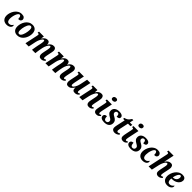

<svg xmlns="http://www.w3.org/2000/svg" viewBox="769 -3268 5780 5780"><g transform="rotate(45 3658.5 -378.5)"><path d="M232 10Q178 10 134.5 -12Q91 -34 65.5 -78Q40 -122 40 -189Q40 -245 59.5 -307Q79 -369 117 -423.5Q155 -478 211 -512Q267 -546 339 -546Q411 -546 443.5 -516Q476 -486 476 -445Q476 -413 450 -386.5Q424 -360 363 -360Q365 -413 350 -450.5Q335 -488 304 -488Q279 -488 256 -460Q233 -432 215.5 -387Q198 -342 188.5 -291Q179 -240 179 -194Q179 -131 202.5 -97.5Q226 -64 271 -64Q318 -64 346.5 -89Q375 -114 393 -144Q406 -131 406 -105Q406 -80 387.5 -53.5Q369 -27 330.5 -8.5Q292 10 232 10Z M684 10Q603 10 553 -40Q503 -90 503 -190Q503 -247 521.5 -309Q540 -371 577 -425Q614 -479 670 -512.5Q726 -546 801 -546Q850 -546 890.5 -525.5Q931 -505 955 -461Q979 -417 979 -346Q979 -303 968 -254Q957 -205 934 -158.5Q911 -112 875.5 -73.5Q840 -35 792.5 -12.5Q745 10 684 10ZM702 -58Q730 -58 752.5 -80.5Q775 -103 792 -139Q809 -175 820 -218Q831 -261 837 -302.5Q843 -344 843 -377Q843 -433 826.5 -457.5Q810 -482 782 -482Q756 -482 734 -460.5Q712 -439 694.5 -403.5Q677 -368 665 -325.5Q653 -283 647 -241Q641 -199 641 -164Q641 -107 657 -82.5Q673 -58 702 -58Z M1702 9Q1648 9 1623.5 -22Q1599 -53 1599 -98Q1599 -136 1616 -215L1633 -296Q1637 -318 1644 -353.5Q1651 -389 1651 -417Q1651 -435 1645.5 -451Q1640 -467 1622 -467Q1602 -467 1582.5 -447Q1563 -427 1546.5 -396Q1530 -365 1517 -329.5Q1504 -294 1498 -264L1485 -199Q1480 -177 1474.5 -140Q1469 -103 1463.5 -64Q1458 -25 1456 0H1313Q1316 -26 1322.5 -65.5Q1329 -105 1336.5 -147.5Q1344 -190 1351 -224L1367 -295Q1373 -326 1378.5 -360.5Q1384 -395 1384 -418Q1384 -433 1379.5 -448.5Q1375 -464 1358 -464Q1337 -464 1316.5 -442.5Q1296 -421 1277.5 -387.5Q1259 -354 1245.5 -317.5Q1232 -281 1226 -252L1173 0H1035L1119 -399Q1121 -413 1124 -427Q1127 -441 1127 -452Q1127 -472 1115.5 -478.5Q1104 -485 1084 -485H1067L1077 -536H1283L1267 -438H1272Q1310 -495 1349 -520.5Q1388 -546 1434 -546Q1486 -546 1506 -515Q1526 -484 1527 -443Q1527 -435 1525 -428H1529Q1562 -490 1604 -518Q1646 -546 1700 -546Q1737 -546 1758 -530.5Q1779 -515 1788 -491Q1797 -467 1797 -439Q1797 -412 1790 -378.5Q1783 -345 1777 -317L1755 -211Q1749 -182 1745 -156.5Q1741 -131 1741 -110Q1741 -68 1769 -68Q1783 -68 1794.5 -74Q1806 -80 1820 -91L1841 -58Q1820 -34 1786 -12.5Q1752 9 1702 9Z M2551 9Q2497 9 2472.5 -22Q2448 -53 2448 -98Q2448 -136 2465 -215L2482 -296Q2486 -318 2493 -353.5Q2500 -389 2500 -417Q2500 -435 2494.5 -451Q2489 -467 2471 -467Q2451 -467 2431.5 -447Q2412 -427 2395.5 -396Q2379 -365 2366 -329.5Q2353 -294 2347 -264L2334 -199Q2329 -177 2323.5 -140Q2318 -103 2312.5 -64Q2307 -25 2305 0H2162Q2165 -26 2171.5 -65.5Q2178 -105 2185.5 -147.5Q2193 -190 2200 -224L2216 -295Q2222 -326 2227.5 -360.5Q2233 -395 2233 -418Q2233 -433 2228.5 -448.5Q2224 -464 2207 -464Q2186 -464 2165.5 -442.5Q2145 -421 2126.5 -387.5Q2108 -354 2094.5 -317.5Q2081 -281 2075 -252L2022 0H1884L1968 -399Q1970 -413 1973 -427Q1976 -441 1976 -452Q1976 -472 1964.5 -478.5Q1953 -485 1933 -485H1916L1926 -536H2132L2116 -438H2121Q2159 -495 2198 -520.5Q2237 -546 2283 -546Q2335 -546 2355 -515Q2375 -484 2376 -443Q2376 -435 2374 -428H2378Q2411 -490 2453 -518Q2495 -546 2549 -546Q2586 -546 2607 -530.5Q2628 -515 2637 -491Q2646 -467 2646 -439Q2646 -412 2639 -378.5Q2632 -345 2626 -317L2604 -211Q2598 -182 2594 -156.5Q2590 -131 2590 -110Q2590 -68 2618 -68Q2632 -68 2643.5 -74Q2655 -80 2669 -91L2690 -58Q2669 -34 2635 -12.5Q2601 9 2551 9Z M3143 10Q3085 10 3063 -16.5Q3041 -43 3041 -79Q3041 -95 3045 -117H3039Q2999 -58 2959 -24.5Q2919 9 2858 9Q2803 9 2782.5 -22.5Q2762 -54 2762 -97Q2762 -123 2768 -154Q2774 -185 2779 -212L2816 -388Q2820 -410 2823 -426.5Q2826 -443 2826 -454Q2826 -471 2815.5 -478Q2805 -485 2782 -485H2765L2776 -536H2986L2923 -237Q2917 -208 2912 -177Q2907 -146 2907 -125Q2907 -104 2914.5 -91Q2922 -78 2942 -78Q2960 -78 2979.5 -97Q2999 -116 3017.5 -147.5Q3036 -179 3050.5 -217Q3065 -255 3073 -293L3124 -536H3264L3193 -203Q3189 -181 3185 -156.5Q3181 -132 3181 -110Q3181 -67 3211 -67Q3224 -67 3235.5 -72.5Q3247 -78 3262 -90L3283 -57Q3261 -33 3228 -11.5Q3195 10 3143 10Z M3736 10Q3685 10 3658 -19Q3631 -48 3632 -96Q3632 -118 3636 -145.5Q3640 -173 3649 -214L3665 -293Q3668 -307 3672.5 -328Q3677 -349 3680 -371.5Q3683 -394 3683 -411Q3683 -429 3677.5 -446.5Q3672 -464 3652 -464Q3630 -464 3608.5 -440Q3587 -416 3568 -379Q3549 -342 3535 -302Q3521 -262 3514 -229L3464 0H3326L3410 -399Q3413 -413 3415.5 -427.5Q3418 -442 3418 -453Q3418 -471 3407.5 -478Q3397 -485 3375 -485H3358L3369 -536H3564L3555 -436H3559Q3596 -492 3635.5 -519Q3675 -546 3728 -546Q3785 -546 3807 -513Q3829 -480 3829 -437Q3829 -410 3822.5 -377Q3816 -344 3811 -316L3789 -210Q3783 -181 3778.5 -155.5Q3774 -130 3774 -109Q3774 -67 3803 -67Q3824 -67 3854 -90L3875 -57Q3854 -32 3820 -11Q3786 10 3736 10Z M4114 -632Q4085 -632 4065 -645.5Q4045 -659 4045 -689Q4045 -731 4071.5 -749Q4098 -767 4132 -767Q4161 -767 4182 -753.5Q4203 -740 4203 -710Q4203 -669 4175.5 -650.5Q4148 -632 4114 -632ZM4057 10Q4006 10 3978.5 -16.5Q3951 -43 3951 -88Q3951 -112 3957 -151.5Q3963 -191 3974 -240L4006 -392Q4015 -429 4015 -452Q4015 -471 4004.5 -478Q3994 -485 3971 -485H3955L3965 -536H4177L4108 -212Q4102 -183 4097.5 -156.5Q4093 -130 4093 -110Q4093 -67 4122 -67Q4136 -67 4147 -73Q4158 -79 4172 -90L4193 -57Q4171 -33 4139.5 -11.5Q4108 10 4057 10Z M4386 10Q4311 10 4266 -18.5Q4221 -47 4221 -97Q4221 -128 4236.5 -147Q4252 -166 4275 -174Q4298 -182 4323 -182Q4322 -147 4329.5 -116.5Q4337 -86 4355 -67Q4373 -48 4404 -48Q4441 -48 4463.5 -69.5Q4486 -91 4486 -129Q4486 -161 4464.5 -181.5Q4443 -202 4400 -225Q4344 -255 4313 -291Q4282 -327 4282 -382Q4282 -457 4337 -501.5Q4392 -546 4486 -546Q4546 -546 4581 -532.5Q4616 -519 4631.5 -498Q4647 -477 4647 -453Q4647 -414 4617.5 -396Q4588 -378 4538 -378Q4539 -405 4534 -431Q4529 -457 4514.5 -474Q4500 -491 4474 -491Q4441 -491 4423 -471.5Q4405 -452 4403 -424Q4402 -392 4425 -370Q4448 -348 4491 -326Q4552 -294 4579 -258Q4606 -222 4606 -169Q4606 -86 4551 -38Q4496 10 4386 10Z M4829 10Q4781 10 4748.5 -18Q4716 -46 4716 -100Q4716 -120 4719.5 -145.5Q4723 -171 4728 -191L4788 -470H4721L4732 -519Q4769 -519 4820.5 -550.5Q4872 -582 4918 -659H4969L4943 -536H5048L5034 -470H4928L4869 -197Q4858 -145 4858 -117Q4858 -93 4869.5 -80.5Q4881 -68 4899 -68Q4917 -68 4935 -75.5Q4953 -83 4967 -94L4987 -56Q4957 -29 4919.5 -9.5Q4882 10 4829 10Z M5246 -632Q5217 -632 5197 -645.5Q5177 -659 5177 -689Q5177 -731 5203.5 -749Q5230 -767 5264 -767Q5293 -767 5314 -753.5Q5335 -740 5335 -710Q5335 -669 5307.5 -650.5Q5280 -632 5246 -632ZM5189 10Q5138 10 5110.5 -16.5Q5083 -43 5083 -88Q5083 -112 5089 -151.5Q5095 -191 5106 -240L5138 -392Q5147 -429 5147 -452Q5147 -471 5136.5 -478Q5126 -485 5103 -485H5087L5097 -536H5309L5240 -212Q5234 -183 5229.5 -156.5Q5225 -130 5225 -110Q5225 -67 5254 -67Q5268 -67 5279 -73Q5290 -79 5304 -90L5325 -57Q5303 -33 5271.5 -11.5Q5240 10 5189 10Z M5518 10Q5443 10 5398 -18.5Q5353 -47 5353 -97Q5353 -128 5368.5 -147Q5384 -166 5407 -174Q5430 -182 5455 -182Q5454 -147 5461.5 -116.5Q5469 -86 5487 -67Q5505 -48 5536 -48Q5573 -48 5595.5 -69.5Q5618 -91 5618 -129Q5618 -161 5596.5 -181.5Q5575 -202 5532 -225Q5476 -255 5445 -291Q5414 -327 5414 -382Q5414 -457 5469 -501.5Q5524 -546 5618 -546Q5678 -546 5713 -532.5Q5748 -519 5763.5 -498Q5779 -477 5779 -453Q5779 -414 5749.5 -396Q5720 -378 5670 -378Q5671 -405 5666 -431Q5661 -457 5646.5 -474Q5632 -491 5606 -491Q5573 -491 5555 -471.5Q5537 -452 5535 -424Q5534 -392 5557 -370Q5580 -348 5623 -326Q5684 -294 5711 -258Q5738 -222 5738 -169Q5738 -86 5683 -38Q5628 10 5518 10Z M6021 10Q5967 10 5923.5 -12Q5880 -34 5854.5 -78Q5829 -122 5829 -189Q5829 -245 5848.5 -307Q5868 -369 5906 -423.5Q5944 -478 6000 -512Q6056 -546 6128 -546Q6200 -546 6232.5 -516Q6265 -486 6265 -445Q6265 -413 6239 -386.5Q6213 -360 6152 -360Q6154 -413 6139 -450.5Q6124 -488 6093 -488Q6068 -488 6045 -460Q6022 -432 6004.5 -387Q5987 -342 5977.5 -291Q5968 -240 5968 -194Q5968 -131 5991.5 -97.5Q6015 -64 6060 -64Q6107 -64 6135.5 -89Q6164 -114 6182 -144Q6195 -131 6195 -105Q6195 -80 6176.5 -53.5Q6158 -27 6119.5 -8.5Q6081 10 6021 10Z M6687 10Q6637 10 6610 -17.5Q6583 -45 6583 -89Q6583 -109 6587 -139.5Q6591 -170 6599 -210L6617 -293Q6620 -307 6624.5 -328Q6629 -349 6632.5 -371.5Q6636 -394 6636 -411Q6636 -429 6630 -446.5Q6624 -464 6604 -464Q6582 -464 6560.5 -442Q6539 -420 6521 -385.5Q6503 -351 6490 -314.5Q6477 -278 6471 -250L6415 0H6277L6409 -621Q6412 -637 6414.5 -650.5Q6417 -664 6417 -674Q6417 -693 6406 -701Q6395 -709 6371 -709H6354L6364 -760H6581L6534 -536Q6528 -507 6521.5 -480Q6515 -453 6510 -437H6514Q6585 -546 6681 -546Q6737 -546 6759 -513Q6781 -480 6781 -437Q6781 -410 6774.5 -378.5Q6768 -347 6763 -319L6740 -210Q6734 -181 6729.5 -155.5Q6725 -130 6725 -109Q6725 -67 6754 -67Q6768 -67 6779 -72.5Q6790 -78 6805 -90L6826 -57Q6805 -31 6770.5 -10.5Q6736 10 6687 10Z M7069 10Q7017 10 6973.5 -11.5Q6930 -33 6904 -77.5Q6878 -122 6878 -189Q6878 -245 6898 -307Q6918 -369 6957.5 -423.5Q6997 -478 7054.5 -512Q7112 -546 7187 -546Q7249 -546 7283 -516Q7317 -486 7317 -433Q7317 -378 7282.5 -331Q7248 -284 7188 -255.5Q7128 -227 7053 -227H7020Q7016 -205 7016 -180Q7016 -125 7039 -94.5Q7062 -64 7107 -64Q7150 -64 7184 -88.5Q7218 -113 7237 -143Q7247 -133 7247 -110Q7247 -84 7228 -56.5Q7209 -29 7169.5 -9.5Q7130 10 7069 10ZM7034 -281Q7077 -281 7112 -299Q7147 -317 7167 -350.5Q7187 -384 7187 -428Q7187 -456 7176.5 -472.5Q7166 -489 7148 -489Q7120 -489 7095 -457.5Q7070 -426 7052 -378Q7034 -330 7026 -281Z"/></g></svg>

Font: Noto Serif Condensed
Style: Bold Italic
Weight: 700
Width: 3
Italic angle: -12°
Designer: Monotype Design Team
Foundry: Monotype Imaging Inc.
Version: Version 2.014